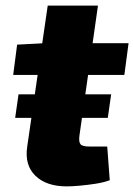

<svg xmlns="http://www.w3.org/2000/svg" viewBox="-20 -651 478 684"><path d="M376 -315 364 -231H34L46 -315ZM329 -631 263 -168Q260 -145 267 -137Q274 -129 299 -129H362L371 -9Q350 -1 321 3.5Q292 8 264 10.5Q236 13 218 13Q145 13 106 -25Q67 -63 77 -129L150 -631ZM438 -497 423 -384H27L41 -492L137 -497Z"/></svg>

Font: Exo 2 ExtraBold
Style: Italic
Weight: 800
Italic angle: -8°
Designer: Natanael Gama
Foundry: Natanael Gama
Version: Version 2.010